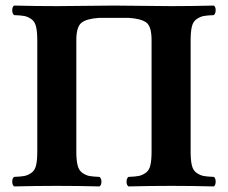

<svg xmlns="http://www.w3.org/2000/svg" viewBox="-20 -667 818 689"><path d="M113.8 -522.9Q113.8 -552.7 109.4 -571.3Q105 -589.8 92.5 -598.4Q80.1 -606.9 68.1 -609.4Q56.2 -611.8 30.8 -612.8Q23.9 -617.7 23.9 -630.4Q23.9 -643.1 30.8 -647Q110.8 -645 185.1 -645Q215.8 -645 286.4 -646Q356.9 -647 387.9 -647Q418.9 -647 491 -646Q563 -645 595.2 -645Q667 -645 747.1 -647Q753.9 -643.1 753.9 -630.6Q753.9 -618.2 747.1 -612.8Q722.2 -611.8 710.2 -609.4Q698.2 -606.9 685.5 -598.4Q672.9 -589.8 668.5 -571.5Q664.1 -553.2 664.1 -522.9V-122.1Q664.1 -92.3 668.5 -73.7Q672.9 -55.2 685.5 -46.6Q698.2 -38.1 710.2 -35.6Q722.2 -33.2 747.1 -32.2Q753.9 -28.3 753.9 -15.1Q753.9 -2 747.1 2Q667 0 595.2 0Q521 0 440.9 2Q434.1 -2.9 434.1 -14.9Q434.1 -26.9 440.9 -32.2Q465.8 -33.2 478 -35.6Q490.2 -38.1 502.7 -46.6Q515.1 -55.2 519.5 -73.5Q523.9 -91.8 523.9 -122.1V-522.9Q523.9 -571.8 505.4 -585.9Q486.8 -600.1 440.9 -603H336.9Q291 -600.1 272.5 -585.4Q253.9 -570.8 253.9 -522.9V-122.1Q253.9 -92.3 258.5 -73.7Q263.2 -55.2 275.6 -46.6Q288.1 -38.1 300 -35.6Q312 -33.2 336.9 -32.2Q343.8 -27.3 344 -15.1Q344.2 -2.9 336.9 2Q256.8 0 185.1 0Q110.8 0 30.8 2Q23.9 -2.9 23.9 -15.4Q23.9 -27.8 30.8 -32.2Q55.7 -33.2 67.9 -35.6Q80.1 -38.1 92.5 -46.6Q105 -55.2 109.4 -73.5Q113.8 -91.8 113.8 -122.1Z"/></svg>

Font: Linux Libertine
Style: Bold
Weight: 700
Designer: Philipp H. Poll
Foundry: Philipp H. Poll
Version: Version 5.0.3